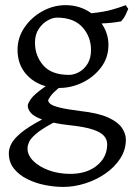

<svg xmlns="http://www.w3.org/2000/svg" viewBox="-20 -489 528 753"><path d="M228 244.1Q193.8 244.1 156.7 236.8Q119.6 229.5 87.4 213.6Q55.2 197.8 34.9 172.6Q14.6 147.5 14.6 111.8Q14.6 94.7 24.2 75.4Q33.7 56.2 61.5 32.7Q89.4 9.3 145 -20.5Q113.8 -31.7 101.3 -45.9Q88.9 -60.1 88.9 -74.7Q88.9 -83 101.6 -101.3Q114.3 -119.6 159.2 -150.9Q109.9 -164.6 79.3 -201.9Q48.8 -239.3 48.8 -293.9Q48.8 -341.8 76.2 -381.6Q103.5 -421.4 146.5 -445.1Q189.5 -468.8 236.8 -468.8Q294.4 -468.8 338.4 -437Q389.6 -442.4 421.4 -451.7Q453.1 -460.9 473.1 -468.8L482.9 -454.1Q477.1 -440.4 471.7 -429Q466.3 -417.5 455.1 -405.3Q437 -401.9 418.9 -399.9Q400.9 -397.9 378.4 -397Q405.3 -358.4 405.3 -313Q405.3 -263.2 376.7 -225.1Q348.1 -187 304 -165.5Q259.8 -144 211.9 -144H210Q187 -124.5 178 -111.6Q168.9 -98.6 168.9 -95.7Q168.9 -87.9 179 -80.6Q189 -73.2 216.1 -66.7Q243.2 -60.1 293.9 -53.7Q365.2 -45.9 404.1 -28.1Q442.9 -10.3 458.3 12.7Q473.6 35.6 473.6 58.6Q473.6 98.6 451.7 132.6Q429.7 166.5 393.8 191.4Q357.9 216.3 314.5 230.2Q271 244.1 228 244.1ZM251 -195.3Q270 -195.3 290 -206.3Q310.1 -217.3 323.5 -239Q336.9 -260.7 336.9 -293Q336.9 -345.2 303 -382.6Q269 -419.9 203.1 -419.9Q187 -419.9 167 -408.9Q147 -397.9 132.1 -376Q117.2 -354 117.2 -321.8Q117.2 -270 149.7 -232.7Q182.1 -195.3 251 -195.3ZM254.9 192.9Q320.8 192.9 360.6 159.9Q400.4 127 400.4 76.7Q400.4 58.6 388.2 44.2Q376 29.8 344 19Q312 8.3 252.9 2Q234.9 0 219 -2.4Q203.1 -4.9 189.5 -7.8Q143.1 17.1 121.3 35.9Q99.6 54.7 93.8 68.4Q87.9 82 87.9 92.8Q87.9 120.1 111.1 142.8Q134.3 165.5 172.4 179.2Q210.4 192.9 254.9 192.9Z"/></svg>

Font: David Libre
Style: Regular
Weight: 400
Designer: Ismar David, J. Victor Gaultney, Annie Olsen and Meir Sadan
Foundry: Monotype Imaging Inc. & SIL International
Version: Version 1.100; ttfautohint (v1.8.4.7-5d5b)